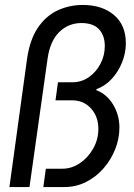

<svg xmlns="http://www.w3.org/2000/svg" viewBox="-20 -755 541 775"><path d="M18 0 89 -516Q100 -594 132.5 -642.5Q165 -691 212.5 -713Q260 -735 314 -735Q392 -735 440 -694.5Q488 -654 488 -580Q488 -542 473 -504Q458 -466 431.5 -437Q405 -408 369 -395V-391Q411 -375 436.5 -333Q462 -291 462 -240Q462 -195 445 -152.5Q428 -110 398 -75.5Q368 -41 327.5 -20.5Q287 0 240 0H155L165 -74H232Q269 -74 302 -96Q335 -118 356 -155Q377 -192 377 -235Q377 -284 347.5 -317Q318 -350 271 -350H204L214 -423H273Q309 -423 338.5 -443.5Q368 -464 385.5 -497.5Q403 -531 403 -569Q403 -612 379.5 -637Q356 -662 309 -662Q256 -662 219 -625.5Q182 -589 172 -518L99 0Z"/></svg>

Font: Archivo Narrow
Style: Italic
Weight: 400
Italic angle: -8°
Designer: Hector Gatti
Foundry: Omnibus-Type
Version: Version 3.002